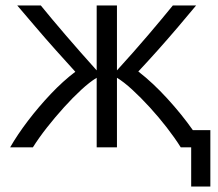

<svg xmlns="http://www.w3.org/2000/svg" viewBox="-20 -538 796 701"><path d="M678 143V0H640Q618 -35 588.5 -73Q559 -111 526.5 -146.5Q494 -182 463 -210.5Q432 -239 407 -254V0H333V-254Q308 -239 277 -210.5Q246 -182 213.5 -146Q181 -110 151.5 -72.5Q122 -35 100 0H17Q44 -47 82.5 -97.5Q121 -148 165.5 -195Q210 -242 255 -276Q224 -310 185.5 -353Q147 -396 110 -439.5Q73 -483 43 -518H129Q168 -470 219.5 -410Q271 -350 333 -281V-518H407V-281Q469 -349 520.5 -409.5Q572 -470 611 -518H696Q667 -483 630 -439.5Q593 -396 555 -353.5Q517 -311 485 -277Q538 -236 591 -178Q644 -120 684 -63H748V143Z"/></svg>

Font: Ubuntu Sans
Style: Regular
Weight: 400
Designer: Dalton Maag Ltd
Foundry: Dalton Maag Ltd
Version: Version 1.006; ttfautohint (v1.8.4.7-5d5b)